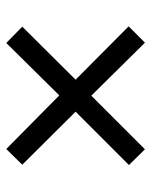

<svg xmlns="http://www.w3.org/2000/svg" viewBox="45 -659 482 612"><g transform="rotate(90 286.0 -353.0)"><path d="M456 -574 506 -523 336 -353 505 -183 455 -132 284 -301 117 -132 65 -183 234 -353 64 -522 116 -574 285 -403Z"/></g></svg>

Font: Noto Sans Marchen
Style: Regular
Weight: 400
Designer: Monotype Design Team
Foundry: Monotype Imaging Inc.
Version: Version 2.003; ttfautohint (v1.8.4.7-5d5b)